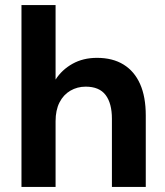

<svg xmlns="http://www.w3.org/2000/svg" viewBox="-20 -740 655 760"><path d="M65 0V-720H200V-425Q225 -464 267 -487.5Q309 -511 364 -511Q426 -511 469 -484.5Q512 -458 534.5 -407.5Q557 -357 557 -283V0H423V-270Q423 -331 398 -364Q373 -397 319 -397Q286 -397 258.5 -381Q231 -365 215.5 -334.5Q200 -304 200 -260V0Z"/></svg>

Font: DM Sans 20pt
Style: Bold
Weight: 700
Version: Version 4.004;gftools[0.9.30]